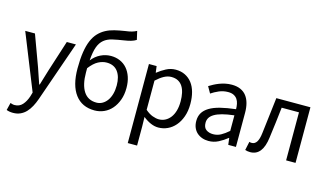

<svg xmlns="http://www.w3.org/2000/svg" viewBox="-111 -1196 3111 1811"><g transform="rotate(15 1444.5 -291.0)"><path d="M101 234Q64 234 37 223L55 150Q63 153 74 156Q85 159 96 159Q143 159 172.5 126Q202 93 219 42L231 1L13 -543H108L219 -241Q231 -206 244.5 -166Q258 -126 271 -89H276Q287 -126 299 -165.5Q311 -205 322 -241L419 -543H508L303 45Q289 85 270.5 119.5Q252 154 228 179.5Q204 205 172.5 219.5Q141 234 101 234Z M836 -63Q867 -63 893.5 -78Q920 -93 939.5 -120Q959 -147 969.5 -185Q980 -223 980 -269Q980 -354 943 -403.5Q906 -453 834 -453Q794 -453 752.5 -431.5Q711 -410 668 -354V-312Q668 -193 710 -128Q752 -63 836 -63ZM1052 -733Q1030 -719 1002 -711Q974 -703 940 -698Q874 -688 826.5 -677Q779 -666 746.5 -639.5Q714 -613 696 -564.5Q678 -516 672 -431Q708 -477 756.5 -500.5Q805 -524 857 -524Q905 -524 945.5 -506.5Q986 -489 1014.5 -456Q1043 -423 1059 -376Q1075 -329 1075 -269Q1075 -204 1056 -152Q1037 -100 1005 -63Q973 -26 929.5 -6.5Q886 13 837 13Q714 13 647.5 -75.5Q581 -164 581 -329Q581 -421 591.5 -488.5Q602 -556 622.5 -604Q643 -652 673 -683.5Q703 -715 740.5 -735Q778 -755 823.5 -766Q869 -777 921 -785Q944 -788 959.5 -791Q975 -794 987.5 -797.5Q1000 -801 1010.5 -805.5Q1021 -810 1033 -816Z M1221 -543H1296L1304 -481H1307Q1344 -511 1388 -534Q1432 -557 1480 -557Q1532 -557 1572.5 -537Q1613 -517 1640.5 -481Q1668 -445 1682 -394Q1696 -343 1696 -280Q1696 -210 1676.5 -155.5Q1657 -101 1624.5 -63.5Q1592 -26 1549.5 -6.5Q1507 13 1460 13Q1423 13 1385 -3.5Q1347 -20 1310 -50L1312 45V229H1221ZM1445 -63Q1479 -63 1507.5 -78Q1536 -93 1557 -120.5Q1578 -148 1589.5 -188Q1601 -228 1601 -279Q1601 -324 1593 -361Q1585 -398 1568 -424.5Q1551 -451 1524 -465.5Q1497 -480 1458 -480Q1423 -480 1387.5 -461Q1352 -442 1312 -405V-120Q1349 -88 1383.5 -75.5Q1418 -63 1445 -63Z M1950 13Q1916 13 1887 2.5Q1858 -8 1836.5 -27.5Q1815 -47 1803 -75.5Q1791 -104 1791 -141Q1791 -185 1810.5 -218.5Q1830 -252 1871 -277Q1912 -302 1975 -318Q2038 -334 2125 -344Q2125 -370 2120 -395Q2115 -420 2102.5 -439Q2090 -458 2068 -469.5Q2046 -481 2013 -481Q1965 -481 1923.5 -463Q1882 -445 1850 -423L1814 -486Q1833 -498 1856.5 -510.5Q1880 -523 1907 -533.5Q1934 -544 1964.5 -550.5Q1995 -557 2028 -557Q2077 -557 2113 -541Q2149 -525 2171.5 -495.5Q2194 -466 2205 -425Q2216 -384 2216 -334V0H2141L2133 -65H2130Q2091 -33 2046 -10Q2001 13 1950 13ZM1976 -60Q2016 -60 2050.5 -78.5Q2085 -97 2125 -132V-284Q2056 -276 2009.5 -263.5Q1963 -251 1934 -233.5Q1905 -216 1892.5 -194.5Q1880 -173 1880 -147Q1880 -100 1907.5 -80Q1935 -60 1976 -60Z M2358 13Q2343 13 2331.5 11Q2320 9 2308 5L2326 -79Q2331 -77 2336.5 -76Q2342 -75 2350 -75Q2379 -75 2397.5 -102.5Q2416 -130 2423 -191Q2434 -279 2444 -366.5Q2454 -454 2465 -543H2798V0H2706V-469H2537Q2528 -394 2519.5 -318.5Q2511 -243 2500 -168Q2478 13 2358 13Z"/></g></svg>

Font: SpoqaHanSansJP-Regular
Style: Regular
Weight: 400
Designer: [Source Han Sans]
Ryoko NISHIZUKA  (kana & ideographs); Paul D. Hunt (Latin, Greek & Cyrillic); Wenlong ZHANG  (bopomofo
Foundry: Spoqa (http://bi.spoqa.com)
Version: Version 1.002.20150607